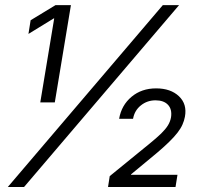

<svg xmlns="http://www.w3.org/2000/svg" viewBox="-20 -748 809 768"><path d="M263.7 -727.5 199.2 -338.4H141.1L196.8 -674.3H194.8L93.8 -612.3L102.5 -667L202.1 -727.5ZM11.2 0 631.3 -727.5H696.3L76.2 0ZM412.1 0 418.9 -43.5 580.6 -175.3Q607.4 -197.3 624.8 -214.1Q642.1 -231 651.6 -246.3Q661.1 -261.7 664.1 -278.8Q668.9 -310.5 652.1 -328.6Q635.3 -346.7 602.1 -346.7Q568.8 -346.7 543.5 -326.4Q518.1 -306.2 512.2 -272.9H456.5Q465.8 -327.1 506.1 -360.8Q546.4 -394.5 604.5 -394.5Q662.6 -394.5 695.8 -363Q729 -331.5 719.7 -281.2Q716.8 -265.1 709.7 -249.3Q702.6 -233.4 689.5 -216.6Q676.3 -199.7 655.5 -179.4Q634.8 -159.2 604 -133.3L504.4 -50.8L503.9 -48.8H689.9L682.1 0Z"/></svg>

Font: Inter 24pt Light
Style: Italic
Weight: 300
Italic angle: -9.3988°
Designer: Rasmus Andersson
Foundry: rsms
Version: Version 4.001;git-66647c0bb